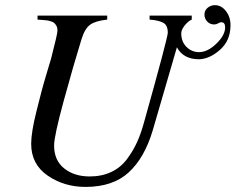

<svg xmlns="http://www.w3.org/2000/svg" viewBox="-20 -714 923 752"><path d="M818.8 -618.2Q802.7 -618.2 791.7 -629.6Q780.8 -641.1 780.8 -657Q780.8 -672.9 793 -683.3Q805.2 -693.8 821.8 -693.8Q846.7 -693.8 864.7 -670.9Q882.8 -647.9 882.8 -615.2Q882.8 -555.2 841.8 -519Q800.8 -482.9 759.8 -481.9Q697.8 -481.9 672.9 -528.8L578.1 -203.1Q545.9 -95.2 483.9 -38.6Q421.9 18.1 314.9 18.1Q231 18.1 166.5 -26.4Q102.1 -70.8 102.1 -150.9Q102.1 -172.9 107.4 -205.8Q112.8 -238.8 123.3 -280.3Q133.8 -321.8 141.8 -352.8Q149.9 -383.8 163.3 -428.5Q176.8 -473.1 180.2 -484.9Q205.1 -581.1 205.1 -594.2Q205.1 -605.5 200.9 -612.8Q196.8 -620.1 192.4 -624Q188 -627.9 178 -630.9Q168 -633.8 162.6 -634.3Q157.2 -634.8 144 -636Q130.9 -637.2 127 -637.2V-652.8H399.9V-637.2Q354 -632.3 333 -617.2Q312 -602.1 298.8 -559.1Q268.1 -460 230 -320.6Q191.9 -181.2 191.9 -144Q191.9 -85.9 231.4 -54.4Q271 -22.9 331.1 -22.9Q378.9 -22.9 416 -40.5Q453.1 -58.1 477.5 -91.1Q502 -124 517.6 -158.9Q533.2 -193.8 545.9 -241.2Q636.7 -565.4 637.2 -585.9Q637.2 -615.7 618.7 -625.2Q600.1 -634.8 565.9 -637.2V-652.8H731V-637.2Q716.8 -631.3 703.4 -614.3Q689.9 -597.2 689.9 -583Q689.9 -550.8 710.4 -530.3Q731 -509.8 759.8 -509.8Q793 -509.8 827.4 -543Q861.8 -576.2 861.8 -606.9Q861.8 -627 846.2 -627Q842.3 -627 834.5 -622.6Q826.7 -618.2 818.8 -618.2Z"/></svg>

Font: Accordance
Style: Italic
Weight: 400
Italic angle: -11°
Version: Version 1.2 (build January 31, 2020) Miklal Software Solutio